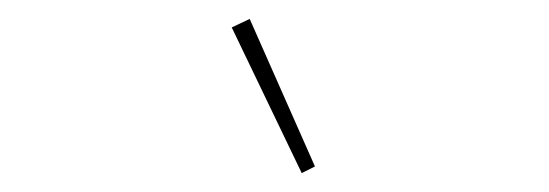

<svg xmlns="http://www.w3.org/2000/svg" viewBox="-20 -770 580 203"><path d="M225 -741 244 -750 313 -594 299 -587Z"/></svg>

Font: IBM Plex Sans Condensed Thin
Style: Italic
Weight: 100
Width: 3
Italic angle: -11°
Designer: Mike Abbink, Paul van der Laan, Pieter van Rosmalen
Foundry: Bold Monday
Version: Version 1.3